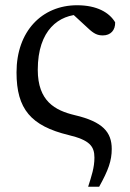

<svg xmlns="http://www.w3.org/2000/svg" viewBox="-20 -507 494 732"><path d="M316 205H358C393 142 406 106 406 61C406 -3 372 -43 265 -68C190 -86 124 -121 124 -241C124 -393 205 -452 291 -452C301 -452 312 -452 322 -452L239 -470L315 -400C338 -378 352 -372 372 -372C402 -372 420 -392 419 -422C397 -459 350 -487 274 -487C140 -487 43 -388 43 -231C43 -91 98 -27 242 8C321 27 340 50 340 94C340 132 329 164 316 205Z"/></svg>

Font: Source Serif Variable
Style: Regular
Weight: 389
Designer: Frank Grießhammer
Foundry: Adobe Systems Incorporated
Version: Version 3.001;hotconv 1.0.111;makeotfexe 2.5.65597